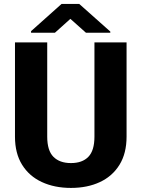

<svg xmlns="http://www.w3.org/2000/svg" viewBox="-20 -921 702 951"><path d="M447.8 -710.9H606.9V-244.1Q606.9 -161.6 572 -105Q537.1 -48.3 475.1 -19.3Q413.1 9.8 331.5 9.8Q250 9.8 187.3 -19.3Q124.5 -48.3 89.4 -105Q54.2 -161.6 54.2 -244.1V-710.9H213.9V-244.1Q213.9 -175.3 244.6 -144.3Q275.4 -113.3 331.5 -113.3Q387.7 -113.3 417.7 -144.3Q447.8 -175.3 447.8 -244.1ZM372.6 -901.4 526.4 -764.6V-758.8H405.8L328.6 -827.6L252 -758.8H133.8V-766.6L284.7 -901.4Z"/></svg>

Font: Vazirmatn UI FD ExtraBold
Style: Regular
Weight: 800
Designer: Saber Rastikerdar
Foundry: Saber Rastikerdar
Version: Version 33.003